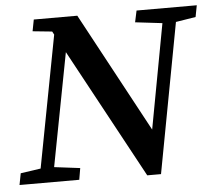

<svg xmlns="http://www.w3.org/2000/svg" viewBox="-49 -717 878 778"><g transform="rotate(-5 389.5 -328.5)"><path d="M524 -616 534 -663H779L770 -616L689 -603L575 6H519L234 -520L146 -60L251 -47L243 0H0L9 -47L91 -59L193 -595L186 -608L107 -616L116 -663H293L555 -177L634 -603Z"/></g></svg>

Font: Source Serif Pro SemiBold
Style: Italic
Weight: 600
Italic angle: -12°
Designer: Frank Grießhammer
Foundry: Adobe Systems Incorporated
Version: Version 3.001;hotconv 1.0.111;makeotfexe 2.5.65597